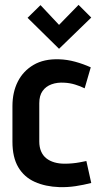

<svg xmlns="http://www.w3.org/2000/svg" viewBox="-20 -755 425 787"><path d="M354 -683 302 -735 222 -653 146 -734 93 -682 222 -555ZM327 -393 352 -479Q321 -493 288 -502Q255 -511 222 -512Q160 -514 117.5 -489Q75 -464 53 -420.5Q31 -377 31 -320V-174Q31 -110 55 -69.5Q79 -29 122.5 -9.5Q166 10 223 12Q257 13 290 8Q323 3 354 -5L334 -95Q334 -95 326.5 -93.5Q319 -92 306 -89.5Q293 -87 277 -85.5Q261 -84 245 -84Q222 -84 203 -89.5Q184 -95 170 -106Q156 -117 148.5 -134.5Q141 -152 141 -175V-332Q141 -363 154.5 -382Q168 -401 191.5 -409.5Q215 -418 244 -416Q266 -415 287.5 -408.5Q309 -402 327 -393Z"/></svg>

Font: Advent Pro
Style: Regular
Weight: 400
Designer: VivaRado, Andreas Kalpakidis
Foundry: VivaRado, Andreas Kalpakidis
Version: Version 3.000